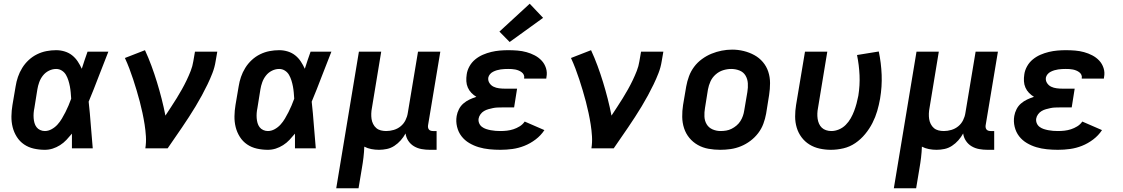

<svg xmlns="http://www.w3.org/2000/svg" viewBox="-20 -798 6040 1033"><path d="M221 8Q191 8 162 1.5Q133 -5 109.5 -21Q86 -37 70.5 -61.5Q55 -86 48 -114Q41 -142 41.5 -172.5Q42 -203 47 -233L64 -333Q68 -359 76.5 -384Q85 -409 99.5 -432.5Q114 -456 134.5 -475Q155 -494 179.5 -506Q204 -518 230 -523Q256 -528 282 -528Q306 -528 328.5 -521Q351 -514 368.5 -500Q386 -486 398.5 -467Q411 -448 420 -428Q427 -451 435 -474Q443 -497 451 -520H563Q536 -453 510.5 -385.5Q485 -318 457 -251Q464 -188 468.5 -125.5Q473 -63 479 0H367Q367 -20 367 -40Q367 -60 367 -79Q353 -62 337.5 -45.5Q322 -29 303 -17Q284 -5 263.5 1.5Q243 8 221 8ZM221 -93Q240 -93 258 -103Q276 -113 289.5 -128Q303 -143 313 -160Q323 -177 332 -194.5Q341 -212 348.5 -230Q356 -248 363 -267Q362 -283 360.5 -300Q359 -317 356 -333Q353 -349 348 -365Q343 -381 335 -395Q327 -409 313 -418Q299 -427 282 -427Q262 -427 243 -417.5Q224 -408 211 -391.5Q198 -375 191 -355.5Q184 -336 181 -317L165 -217Q162 -203 161 -189.5Q160 -176 161 -162.5Q162 -149 165.5 -136.5Q169 -124 176.5 -114Q184 -104 196 -98.5Q208 -93 221 -93Z M762 0Q767 -32 765 -64.5Q763 -97 758 -128.5Q753 -160 746.5 -190.5Q740 -221 732 -251.5Q724 -282 715 -312Q706 -342 696.5 -371Q687 -400 676 -429Q665 -458 652 -486L760 -528Q779 -487 795 -443.5Q811 -400 824.5 -356Q838 -312 849.5 -267Q861 -222 870 -176Q885 -199 900.5 -222.5Q916 -246 930.5 -269.5Q945 -293 958.5 -317Q972 -341 984 -366Q996 -391 1006 -416.5Q1016 -442 1020 -468L1029 -520H1149L1140 -468Q1135 -436 1123 -405Q1111 -374 1096.5 -344Q1082 -314 1066 -284.5Q1050 -255 1032.5 -226Q1015 -197 996.5 -168.5Q978 -140 959 -112Q940 -84 920.5 -56Q901 -28 882 0Z M1421 8Q1391 8 1362 1.5Q1333 -5 1309.5 -21Q1286 -37 1270.5 -61.5Q1255 -86 1248 -114Q1241 -142 1241.5 -172.5Q1242 -203 1247 -233L1264 -333Q1268 -359 1276.5 -384Q1285 -409 1299.5 -432.5Q1314 -456 1334.5 -475Q1355 -494 1379.5 -506Q1404 -518 1430 -523Q1456 -528 1482 -528Q1506 -528 1528.5 -521Q1551 -514 1568.5 -500Q1586 -486 1598.5 -467Q1611 -448 1620 -428Q1627 -451 1635 -474Q1643 -497 1651 -520H1763Q1736 -453 1710.5 -385.5Q1685 -318 1657 -251Q1664 -188 1668.5 -125.5Q1673 -63 1679 0H1567Q1567 -20 1567 -40Q1567 -60 1567 -79Q1553 -62 1537.5 -45.5Q1522 -29 1503 -17Q1484 -5 1463.5 1.5Q1443 8 1421 8ZM1421 -93Q1440 -93 1458 -103Q1476 -113 1489.5 -128Q1503 -143 1513 -160Q1523 -177 1532 -194.5Q1541 -212 1548.5 -230Q1556 -248 1563 -267Q1562 -283 1560.5 -300Q1559 -317 1556 -333Q1553 -349 1548 -365Q1543 -381 1535 -395Q1527 -409 1513 -418Q1499 -427 1482 -427Q1462 -427 1443 -417.5Q1424 -408 1411 -391.5Q1398 -375 1391 -355.5Q1384 -336 1381 -317L1365 -217Q1362 -203 1361 -189.5Q1360 -176 1361 -162.5Q1362 -149 1365.5 -136.5Q1369 -124 1376.5 -114Q1384 -104 1396 -98.5Q1408 -93 1421 -93Z M1789 215 1911 -520H2031L1981 -217Q1978 -202 1977.5 -187Q1977 -172 1979 -158Q1981 -144 1987.5 -131Q1994 -118 2004.5 -109Q2015 -100 2029 -96.5Q2043 -93 2058 -93Q2078 -93 2098.5 -99Q2119 -105 2135.5 -118.5Q2152 -132 2161.5 -151Q2171 -170 2174 -190L2229 -520H2349L2283 -124Q2282 -118 2283 -112Q2284 -106 2287.5 -101.5Q2291 -97 2297 -95Q2303 -93 2310 -93H2329V8H2293Q2270 8 2248 4Q2226 0 2207.5 -11Q2189 -22 2177 -40Q2165 -58 2162 -80Q2151 -60 2136 -43Q2121 -26 2102 -13.5Q2083 -1 2061.5 3.5Q2040 8 2019 8Q1998 8 1977.5 4Q1957 0 1940 -9Q1939 20 1935.5 49.5Q1932 79 1927 107L1909 215Z M2672 8Q2642 8 2612.5 5Q2583 2 2556 -6Q2529 -14 2504.5 -28.5Q2480 -43 2463 -65Q2446 -87 2439 -116Q2432 -145 2437 -174Q2440 -192 2449 -210Q2458 -228 2473 -241Q2488 -254 2506 -262.5Q2524 -271 2543 -277Q2528 -286 2516 -298.5Q2504 -311 2497 -327Q2490 -343 2489 -361Q2488 -379 2491 -398Q2494 -420 2506 -441.5Q2518 -463 2537 -478.5Q2556 -494 2578 -503.5Q2600 -513 2623 -518.5Q2646 -524 2669 -526Q2692 -528 2714 -528Q2739 -528 2764 -526Q2789 -524 2812.5 -517.5Q2836 -511 2857 -500Q2878 -489 2894 -472Q2910 -455 2917.5 -431.5Q2925 -408 2920 -383Q2920 -381 2919.5 -379Q2919 -377 2919 -375H2800Q2800 -375 2800 -376Q2800 -377 2800 -377Q2802 -387 2798 -395.5Q2794 -404 2786.5 -409.5Q2779 -415 2770.5 -418.5Q2762 -422 2752.5 -424Q2743 -426 2733.5 -426.5Q2724 -427 2714 -427Q2704 -427 2694 -426.5Q2684 -426 2673.5 -424.5Q2663 -423 2653 -420Q2643 -417 2633 -412Q2623 -407 2616 -398.5Q2609 -390 2607 -380Q2605 -364 2613.5 -351Q2622 -338 2635.5 -331.5Q2649 -325 2665 -323Q2681 -321 2697 -321H2762L2746 -220H2680Q2668 -220 2656 -219.5Q2644 -219 2632 -216.5Q2620 -214 2607.5 -210.5Q2595 -207 2584 -200.5Q2573 -194 2565 -183Q2557 -172 2555 -160Q2553 -147 2558 -135Q2563 -123 2573 -115.5Q2583 -108 2595 -104Q2607 -100 2620 -97.5Q2633 -95 2646 -94Q2659 -93 2672 -93Q2690 -93 2707.5 -95Q2725 -97 2742 -102.5Q2759 -108 2775.5 -118Q2792 -128 2803 -144L2909 -98Q2890 -69 2861.5 -47.5Q2833 -26 2801.5 -13.5Q2770 -1 2737.5 3.5Q2705 8 2672 8ZM2722 -572 2667 -628 2830 -778 2902 -702Z M3162 0Q3167 -32 3165 -64.5Q3163 -97 3158 -128.5Q3153 -160 3146.5 -190.5Q3140 -221 3132 -251.5Q3124 -282 3115 -312Q3106 -342 3096.5 -371Q3087 -400 3076 -429Q3065 -458 3052 -486L3160 -528Q3179 -487 3195 -443.5Q3211 -400 3224.5 -356Q3238 -312 3249.5 -267Q3261 -222 3270 -176Q3285 -199 3300.5 -222.5Q3316 -246 3330.5 -269.5Q3345 -293 3358.5 -317Q3372 -341 3384 -366Q3396 -391 3406 -416.5Q3416 -442 3420 -468L3429 -520H3549L3540 -468Q3535 -436 3523 -405Q3511 -374 3496.5 -344Q3482 -314 3466 -284.5Q3450 -255 3432.5 -226Q3415 -197 3396.5 -168.5Q3378 -140 3359 -112Q3340 -84 3320.5 -56Q3301 -28 3282 0Z M3855 8Q3823 8 3792 2.5Q3761 -3 3734.5 -18Q3708 -33 3689 -56Q3670 -79 3660.5 -108Q3651 -137 3650.5 -169Q3650 -201 3655 -233L3672 -333Q3677 -361 3687 -388Q3697 -415 3714.5 -438.5Q3732 -462 3756.5 -480Q3781 -498 3808 -509Q3835 -520 3863 -525.5Q3891 -531 3919 -531Q3951 -531 3981.5 -523.5Q4012 -516 4038.5 -501.5Q4065 -487 4084.5 -464Q4104 -441 4113.5 -412Q4123 -383 4123 -351Q4123 -319 4118 -287L4102 -187Q4097 -159 4087 -132Q4077 -105 4059 -81.5Q4041 -58 4017 -40Q3993 -22 3966 -11Q3939 0 3911 4Q3883 8 3855 8ZM3857 -93Q3872 -93 3887 -95.5Q3902 -98 3916 -105Q3930 -112 3942.5 -122.5Q3955 -133 3963.5 -146.5Q3972 -160 3977 -174.5Q3982 -189 3984 -203L4001 -303Q4005 -327 4003.5 -350Q4002 -373 3991 -391.5Q3980 -410 3959 -418.5Q3938 -427 3914 -427Q3892 -427 3870 -420Q3848 -413 3830 -397Q3812 -381 3802.5 -360Q3793 -339 3789 -317L3773 -217Q3769 -194 3770 -171Q3771 -148 3782 -129.5Q3793 -111 3813.5 -102Q3834 -93 3857 -93Z M4450 8Q4420 8 4390 1.5Q4360 -5 4335 -20.5Q4310 -36 4292.5 -59.5Q4275 -83 4266.5 -111.5Q4258 -140 4258 -171Q4258 -202 4263 -233L4311 -520H4431L4381 -217Q4378 -202 4377.5 -187.5Q4377 -173 4379 -159Q4381 -145 4386.5 -132.5Q4392 -120 4401.5 -111Q4411 -102 4424.5 -97.5Q4438 -93 4453 -93Q4473 -93 4493.5 -101.5Q4514 -110 4530 -126Q4546 -142 4557 -161.5Q4568 -181 4575.5 -201Q4583 -221 4588.5 -241.5Q4594 -262 4598 -283Q4607 -339 4604.5 -393.5Q4602 -448 4591 -502L4708 -521Q4721 -459 4723.5 -395.5Q4726 -332 4715 -267Q4709 -233 4699.5 -200.5Q4690 -168 4674 -136.5Q4658 -105 4634.5 -76.5Q4611 -48 4581.5 -28Q4552 -8 4518 0Q4484 8 4450 8Z M4789 215 4911 -520H5031L4981 -217Q4978 -202 4977.5 -187Q4977 -172 4979 -158Q4981 -144 4987.5 -131Q4994 -118 5004.5 -109Q5015 -100 5029 -96.5Q5043 -93 5058 -93Q5078 -93 5098.5 -99Q5119 -105 5135.5 -118.5Q5152 -132 5161.5 -151Q5171 -170 5174 -190L5229 -520H5349L5283 -124Q5282 -118 5283 -112Q5284 -106 5287.5 -101.5Q5291 -97 5297 -95Q5303 -93 5310 -93H5329V8H5293Q5270 8 5248 4Q5226 0 5207.5 -11Q5189 -22 5177 -40Q5165 -58 5162 -80Q5151 -60 5136 -43Q5121 -26 5102 -13.5Q5083 -1 5061.5 3.5Q5040 8 5019 8Q4998 8 4977.5 4Q4957 0 4940 -9Q4939 20 4935.5 49.5Q4932 79 4927 107L4909 215Z M5672 8Q5642 8 5612.5 5Q5583 2 5556 -6Q5529 -14 5504.5 -28.5Q5480 -43 5463 -65Q5446 -87 5439 -116Q5432 -145 5437 -174Q5440 -192 5449 -210Q5458 -228 5473 -241Q5488 -254 5506 -262.5Q5524 -271 5543 -277Q5528 -286 5516 -298.5Q5504 -311 5497 -327Q5490 -343 5489 -361Q5488 -379 5491 -398Q5494 -420 5506 -441.5Q5518 -463 5537 -478.5Q5556 -494 5578 -503.5Q5600 -513 5623 -518.5Q5646 -524 5669 -526Q5692 -528 5714 -528Q5739 -528 5764 -526Q5789 -524 5812.5 -517.5Q5836 -511 5857 -500Q5878 -489 5894 -472Q5910 -455 5917.5 -431.5Q5925 -408 5920 -383Q5920 -381 5919.5 -379Q5919 -377 5919 -375H5800Q5800 -375 5800 -376Q5800 -377 5800 -377Q5802 -387 5798 -395.5Q5794 -404 5786.5 -409.5Q5779 -415 5770.5 -418.5Q5762 -422 5752.5 -424Q5743 -426 5733.5 -426.5Q5724 -427 5714 -427Q5704 -427 5694 -426.5Q5684 -426 5673.5 -424.5Q5663 -423 5653 -420Q5643 -417 5633 -412Q5623 -407 5616 -398.5Q5609 -390 5607 -380Q5605 -364 5613.5 -351Q5622 -338 5635.5 -331.5Q5649 -325 5665 -323Q5681 -321 5697 -321H5762L5746 -220H5680Q5668 -220 5656 -219.5Q5644 -219 5632 -216.5Q5620 -214 5607.5 -210.5Q5595 -207 5584 -200.5Q5573 -194 5565 -183Q5557 -172 5555 -160Q5553 -147 5558 -135Q5563 -123 5573 -115.5Q5583 -108 5595 -104Q5607 -100 5620 -97.5Q5633 -95 5646 -94Q5659 -93 5672 -93Q5690 -93 5707.5 -95Q5725 -97 5742 -102.5Q5759 -108 5775.5 -118Q5792 -128 5803 -144L5909 -98Q5890 -69 5861.5 -47.5Q5833 -26 5801.5 -13.5Q5770 -1 5737.5 3.5Q5705 8 5672 8Z"/></svg>

Font: Zed Sans Extended
Style: Bold Italic
Weight: 700
Width: 7
Italic angle: -9°
Designer: Belleve Invis
Foundry: Belleve Invis
Version: Version 1.0.0; ttfautohint (v1.8.4)